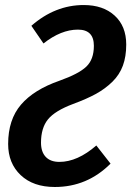

<svg xmlns="http://www.w3.org/2000/svg" viewBox="-20 -725 519 759"><path d="M311 -705.1Q387.7 -705.1 433.3 -663.3Q479 -621.6 479 -548.8Q479 -501.5 465.8 -465.6Q452.6 -429.7 424.6 -402.1Q396.5 -374.5 359.9 -354.2Q323.2 -334 269 -314Q197.3 -287.1 169.7 -253.2Q142.1 -219.2 142.1 -161.1Q142.1 -124.5 160.9 -104.7Q179.7 -85 214.8 -85Q286.1 -85 360.8 -149.9L417 -78.1Q324.7 14.2 196.8 14.2Q111.3 14.2 61.8 -32.7Q12.2 -79.6 12.2 -155.8Q12.2 -252 63 -311.3Q113.8 -370.6 214.8 -405.8Q291.5 -433.1 321.3 -461.7Q351.1 -490.2 351.1 -543.9Q351.1 -607.9 288.1 -607.9Q221.2 -607.9 151.9 -553.2L104 -623Q197.8 -705.1 311 -705.1Z"/></svg>

Font: Fira Sans Compressed Medium
Style: Italic
Weight: 500
Width: 3
Italic angle: -8°
Designer: Carrois Corporate & Edenspiekermann AG
Foundry: Carrois Corporate GbR & Edenspiekermann AG
Version: Version 4.203;PS 004.203;hotconv 1.0.88;makeotf.lib2.5.64775